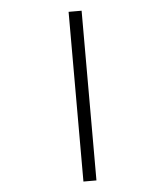

<svg xmlns="http://www.w3.org/2000/svg" viewBox="-52 -780 711 826"><g transform="rotate(-5 303.0 -366.5)"><path d="M274.9 0V-732.9H331.1V0Z"/></g></svg>

Font: XB Kayhan
Style: Italic
Weight: 400
Italic angle: -12°
Designer: Behnam
Foundry: Irmug
Version: Version 7.300 2009